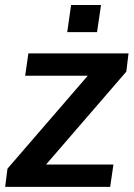

<svg xmlns="http://www.w3.org/2000/svg" viewBox="-21 -724 518 744"><path d="M-1 0 8 -70.5 319 -430.5H76.5L89 -517H477L468.5 -446.5L157.5 -86.5H418.5L406 0ZM239.5 -599.5 254.5 -704.5H370.5L355 -599.5Z"/></svg>

Font: Public Sans SemiBold
Style: Italic
Weight: 600
Italic angle: -8°
Designer: The Public Sans project authors (U.S. Web Design System). Libre Franklin designed by Pablo Impallari and Rodrigo Fuenzal
Version: Version 1.007; ttfautohint (v1.8.1) -l 8 -r 50 -G 200 -x 14 